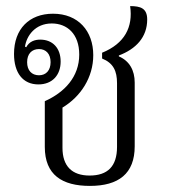

<svg xmlns="http://www.w3.org/2000/svg" viewBox="-20 -600 560 630"><path d="M275 10C369 10 422 -30 422 -120V-329C422 -369 405 -400 370 -415V-418C426 -439 463 -478 463 -536C463 -573 441 -580 407 -580C417 -511 389 -457 315 -427V-408C352 -393 364 -367 364 -327V-118C364 -54 333 -24 274 -24C216 -24 185 -55 185 -115V-247C245 -283 286 -346 286 -419C286 -498 237 -555 154 -555C76 -555 26 -505 26 -423C26 -361 55 -323 106 -323C152 -323 179 -354 179 -398C179 -442 153 -470 112 -470C94 -470 76 -464 66 -445L62 -447C67 -482 95 -523 150 -523C200 -523 240 -489 240 -421C240 -348 192 -297 127 -268V-118C127 -26 184 10 275 10ZM108 -353C84 -353 69 -369 69 -396C69 -423 84 -439 108 -439C131 -439 146 -423 146 -396C146 -369 131 -353 108 -353Z"/></svg>

Font: Noto Serif Thai SemiCondensed Light
Style: Regular
Weight: 300
Width: 4
Designer: Monotype Design Team
Foundry: Monotype Imaging Inc.
Version: Version 2.002